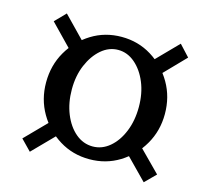

<svg xmlns="http://www.w3.org/2000/svg" viewBox="-80 -657 690 668"><g transform="rotate(15 265.0 -322.5)"><path d="M288.1 -101.6Q228.5 -101.6 180.2 -131.3Q131.8 -161.1 103 -210.9Q74.2 -260.7 74.2 -321.3Q74.2 -382.8 103 -432.6Q131.8 -482.4 180.2 -512.2Q228.5 -542 288.1 -542Q347.7 -542 396 -512.2Q444.3 -482.4 473.1 -432.6Q502 -382.8 502 -321.3Q502 -260.7 473.1 -210.9Q444.3 -161.1 396 -131.3Q347.7 -101.6 288.1 -101.6ZM82 -73.2 44.9 -111.3 148.4 -216.8 182.6 -175.8ZM492.2 -73.2 392.6 -174.8 429.7 -212.9 530.3 -111.3ZM288.1 -147.5Q321.3 -147.5 348.6 -170.4Q376 -193.4 392.1 -232.9Q408.2 -272.5 408.2 -321.3Q408.2 -370.1 392.1 -409.2Q376 -448.2 348.6 -471.7Q321.3 -495.1 288.1 -495.1Q254.9 -495.1 227.5 -471.7Q200.2 -448.2 183.6 -409.2Q167 -370.1 167 -321.3Q167 -272.5 183.1 -232.9Q199.2 -193.4 226.6 -170.4Q253.9 -147.5 288.1 -147.5ZM139.6 -435.5 44.9 -533.2 82 -571.3 176.8 -473.6ZM436.5 -436.5 397.5 -475.6 492.2 -572.3 529.3 -532.2Z"/></g></svg>

Font: Crimson Pro ExtraLight Medium
Style: Italic
Weight: 500
Italic angle: -12°
Version: Version 1.002